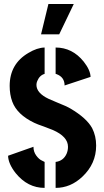

<svg xmlns="http://www.w3.org/2000/svg" viewBox="-20 -916 510 939"><path d="M180.7 -748 216.8 -896.5H340.8L269.5 -748ZM19.5 -154.3 143.6 -198.2Q143.6 -173.8 157.2 -155.3Q170.9 -136.7 184.6 -130.9L198.2 -124V2.9Q115.2 2.9 56.6 -69.3Q20.5 -115.2 19.5 -154.3ZM27.3 -496.1Q27.3 -603.5 119.1 -657.2Q161.1 -682.6 198.2 -683.6V-554.7Q173.8 -547.9 162.1 -519.5Q158.2 -510.7 158.2 -501Q158.2 -460.9 217.8 -432.6Q230.5 -426.8 258.8 -415Q305.7 -396.5 325.2 -384.8Q404.3 -337.9 430.7 -289.1Q450.2 -251 450.2 -204.1Q450.2 -115.2 382.8 -51.8Q325.2 2.9 252 2.9V-124Q290 -128.9 305.7 -164.1Q312.5 -179.7 312.5 -198.2Q312.5 -248 238.3 -280.3Q224.6 -286.1 195.3 -296.9Q161.1 -308.6 147.5 -315.4Q63.5 -355.5 40 -418.9Q27.3 -453.1 27.3 -496.1ZM252 -554.7V-683.6Q334 -683.6 389.6 -614.3Q421.9 -573.2 422.9 -540L295.9 -498Q295.9 -539.1 255.9 -553.7Q252 -554.7 252 -554.7Z"/></svg>

Font: Post No Bills Colombo
Style: ExtraBold
Weight: 900
Designer: Kosala Senevirathne, Siva Puranthara, Lasantha Premarathna, Tharique Azeez
Foundry: Mooniak
Version: Version 1.220 ; ttfautohint (v1.5)